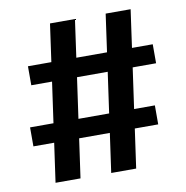

<svg xmlns="http://www.w3.org/2000/svg" viewBox="-79 -780 830 856"><g transform="rotate(-10 336.0 -352.0)"><path d="M35 -263H141L167 -447H73V-533H179L203 -704H316L292 -533H431L455 -704H568L544 -533H638V-447H532L506 -263H600V-177H494L469 0H356L381 -177H242L217 0H104L129 -177H35ZM254 -263H393L419 -447H280Z"/></g></svg>

Font: Bitter
Style: Bold
Weight: 700
Designer: Sol Matas, and Bitter project Authors
Foundry: Sol Matas
Version: Version 2.001